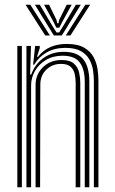

<svg xmlns="http://www.w3.org/2000/svg" viewBox="-20 -795 488 815"><path d="M378.5 0V-450Q378.5 -471.2 375 -495.8Q371.5 -520.2 359.6 -542.1Q347.8 -564 323.4 -577.9Q299 -591.8 257.5 -591.8Q212.5 -591.8 179 -573Q145.5 -554.2 125 -520.5H120.5L129.2 -600H148.8V-591L137 -554H141.2Q164 -582.5 194.4 -595.5Q224.8 -608.5 263 -608.5Q309.5 -608.5 336.6 -592.9Q363.8 -577.2 376.9 -553Q390 -528.8 393.9 -502.1Q397.8 -475.5 397.8 -453V0ZM53.5 0V-600H72.8V0ZM92.2 0V-600H111.5L107.8 -478.2H112.2Q129.2 -524 165.6 -549.6Q202 -575.2 251.8 -575Q309.8 -574.5 334.5 -542.1Q359.2 -509.8 359.2 -449V0H339.8V-446.8Q339.8 -502 318.1 -530.2Q296.5 -558.5 245.8 -558.5Q205.2 -558.5 175.1 -540.5Q145 -522.5 128.5 -493.9Q112 -465.2 112 -433.2V0ZM131 0V-434.5Q131 -478.5 161.9 -509.4Q192.8 -540.2 241.2 -540.2Q277 -540.2 293.9 -524.9Q310.8 -509.5 315.8 -487Q320.8 -464.5 320.8 -443.8V0H301.2V-442.8Q301.2 -462 297.2 -480.6Q293.2 -499.2 279.9 -511.5Q266.5 -523.8 238.8 -523.8Q202.2 -523.8 176.8 -499.4Q151.2 -475 151.2 -436L150.2 0ZM88.5 -774.8H108.8L191.8 -644.5H172ZM128.2 -774.8H149L202 -685.5L220 -657.2H231L248.8 -685.5L302 -774.8H322.8L242.5 -644.5H208.5ZM167.2 -774.8H188.2L219.5 -711.2L223 -696.2H228L231.5 -711.2L263.2 -774.8H284.2L243.5 -700.8L232 -677.5H219L207.8 -700.8ZM342.2 -774.8H362.5L279 -644.5H259.2Z"/></svg>

Font: Big Shoulders Inline Text SemiBold
Style: Regular
Weight: 600
Designer: Patric King
Foundry: XO Type Co
Version: Version 1.000